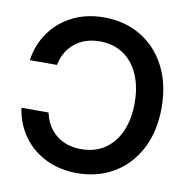

<svg xmlns="http://www.w3.org/2000/svg" viewBox="-83 -819 891 912"><g transform="rotate(10 362.5 -363.5)"><path d="M347.2 11.7Q264.6 11.7 198.2 -20.3Q131.8 -52.2 88.9 -110.6Q45.9 -168.9 33.7 -248.5H164.6Q179.7 -179.2 228 -141.6Q276.4 -104 345.7 -104Q412.6 -104 460.4 -136.2Q508.3 -168.5 533.9 -226.8Q559.6 -285.2 559.6 -363.3Q559.6 -441.9 533.9 -500.5Q508.3 -559.1 460.4 -591.3Q412.6 -623.5 345.7 -623.5Q275.9 -623.5 227.5 -585.4Q179.2 -547.4 164.6 -478H33.7Q45.9 -557.6 88.9 -616.2Q131.8 -674.8 198.2 -707Q264.6 -739.3 347.2 -739.3Q447.3 -739.3 524.7 -692.9Q602.1 -646.5 645.8 -562Q689.5 -477.5 689.5 -363.3Q689.5 -250 645.8 -165.5Q602.1 -81.1 524.7 -34.7Q447.3 11.7 347.2 11.7Z"/></g></svg>

Font: Inter Display SemiBold
Style: Regular
Weight: 600
Designer: Rasmus Andersson
Foundry: rsms
Version: Version 4.001;git-9221beed3